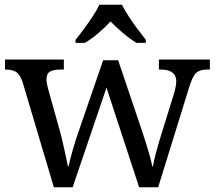

<svg xmlns="http://www.w3.org/2000/svg" viewBox="-20 -786 902 806"><path d="M75 -441Q64 -473 48.5 -483.5Q33 -494 4 -494H1V-536H248V-494H235Q205 -494 190 -485.5Q175 -477 175 -452Q175 -444 177.5 -432Q180 -420 183 -409L230 -241Q237 -217 243.5 -187.5Q250 -158 256 -131.5Q262 -105 265 -88H268Q273 -113 284.5 -153.5Q296 -194 309 -231L413 -533H476L576 -237Q584 -213 593 -184.5Q602 -156 609 -130.5Q616 -105 619 -88H622Q631 -139 661 -234L711 -395Q715 -408 717.5 -422.5Q720 -437 720 -445Q720 -494 654 -494H647V-536H861V-494H848Q819 -494 803.5 -480Q788 -466 773 -416L644 0H564L427 -418L285 0H206ZM297 -619Q313 -638 332 -664Q351 -690 369 -717Q387 -744 397 -766H492Q503 -744 520.5 -717Q538 -690 557.5 -664Q577 -638 592 -619V-606H553Q525 -623 496 -647.5Q467 -672 444 -696Q422 -672 393.5 -647.5Q365 -623 336 -606H297Z"/></svg>

Font: Noto Serif Khitan Small Script
Style: Regular
Weight: 400
Designer: LIU Zhao, ZHANG Congyu, Kushim JIANG
Foundry: Guyu Beijing Co. Ltd.
Version: Version 1.000; ttfautohint (v1.8.4.7-5d5b)